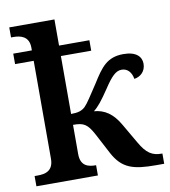

<svg xmlns="http://www.w3.org/2000/svg" viewBox="-84 -831 801 904"><g transform="rotate(-10 316.0 -379.5)"><path d="M17 0H311V-49H309C275 -49 237 -57 237 -115V-255C288 -255 305 -246 335 -190L385 -95C428 -14 482 0 589 0H628V-49H625C580 -49 553 -65 521 -121L467 -214C434 -272 395 -297 345 -301C368 -319 387 -343 422 -395C457 -448 479 -471 507 -471C537 -471 554 -448 559 -418C588 -422 614 -444 614 -481C614 -514 590 -542 528 -542C449 -542 419 -498 375 -428C341 -377 321 -344 305 -328C289 -313 271 -307 237 -307V-584H382V-634H237V-759H21V-711H32C66 -711 107 -702 107 -647V-634H18V-584H107V-116C107 -57 67 -49 32 -49H17Z"/></g></svg>

Font: Noto Serif Semi
Style: Regular
Weight: 600
Designer: Monotype Design Team
Foundry: Monotype Imaging Inc.
Version: Version 1.002